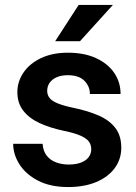

<svg xmlns="http://www.w3.org/2000/svg" viewBox="-20 -753 555 783"><path d="M257.8 9.8Q185.1 9.8 135 -16.4Q85 -42.5 59.3 -83Q33.7 -123.5 33.7 -166.5H153.8Q155.8 -136.2 171.1 -117.4Q186.5 -98.6 210.2 -90.3Q233.9 -82 259.8 -82Q290 -82 310.5 -90.1Q331.1 -98.1 341.6 -112.1Q352.1 -126 352.1 -144.5Q352.1 -161.1 343.5 -174.3Q335 -187.5 310.8 -198.7Q286.6 -210 239.7 -219.7Q184.1 -231.4 141.6 -251Q99.1 -270.5 75 -301.5Q50.8 -332.5 50.8 -377Q50.8 -420.4 75.7 -457Q100.6 -493.7 147 -515.9Q193.4 -538.1 256.8 -538.1Q323.7 -538.1 371.8 -515.9Q419.9 -493.7 445.8 -455.8Q471.7 -418 471.7 -369.6H346.7Q346.7 -400.9 324.2 -423.6Q301.8 -446.3 256.3 -446.3Q229 -446.3 210 -437.5Q190.9 -428.7 181.6 -414.3Q172.4 -399.9 172.4 -382.8Q172.4 -366.2 181.9 -353.8Q191.4 -341.3 214.4 -331.8Q237.3 -322.3 278.3 -313.5Q337.9 -301.3 382.1 -282Q426.3 -262.7 450.4 -231.2Q474.6 -199.7 474.6 -150.4Q474.6 -104 448 -67.6Q421.4 -31.2 372.6 -10.7Q323.7 9.8 257.8 9.8ZM300.8 -732.9H440.4L306.2 -585H205.1Z"/></svg>

Font: Heebo SemiBold
Style: Regular
Weight: 600
Designer: Oded Ezer
Foundry: Ezer Type House
Version: Version 3.100